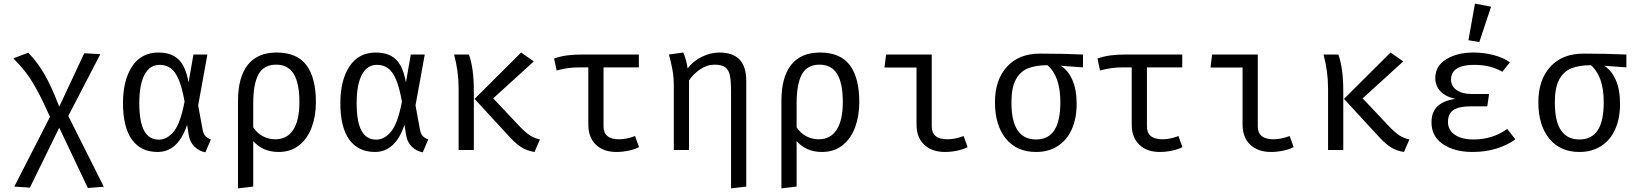

<svg xmlns="http://www.w3.org/2000/svg" viewBox="-20 -828 9040 1060"><path d="M553 203 465 210 307 -123 145 208 59 202 256 -183Q214 -277 182.5 -334Q151 -391 123 -427.5Q95 -464 54 -506L136 -537Q185 -487 224 -420.5Q263 -354 307 -239L445 -534L534 -529L357 -188Z M1021 -373 1048 -527H1125L1074 -246L1099 -110Q1103 -90 1112.5 -78.5Q1122 -67 1144 -58L1114 13Q1080 7 1054 -18Q1028 -43 1022 -83L1013 -139Q963 11 850 11Q758 11 708.5 -57Q659 -125 659 -259Q659 -385 709.5 -461.5Q760 -538 855 -538Q925 -538 965 -500.5Q1005 -463 1021 -373ZM749 -259Q749 -155 776 -106Q803 -57 857 -57Q902 -57 939 -101.5Q976 -146 999 -267Q985 -346 966 -390Q947 -434 921.5 -452Q896 -470 861 -470Q807 -470 778 -415.5Q749 -361 749 -259Z M1724 -264Q1724 -188 1701 -125.5Q1678 -63 1631.5 -26Q1585 11 1518 11Q1431 11 1378 -49V202L1294 212V-271Q1294 -402 1348 -470Q1402 -538 1507 -538Q1619 -538 1671.5 -468.5Q1724 -399 1724 -264ZM1378 -257V-125Q1399 -93 1431 -76Q1463 -59 1500 -59Q1565 -59 1599 -111.5Q1633 -164 1633 -264Q1633 -369 1601.5 -420Q1570 -471 1505 -471Q1436 -471 1407 -417.5Q1378 -364 1378 -257Z M2221 -373 2248 -527H2325L2274 -246L2299 -110Q2303 -90 2312.5 -78.5Q2322 -67 2344 -58L2314 13Q2280 7 2254 -18Q2228 -43 2222 -83L2213 -139Q2163 11 2050 11Q1958 11 1908.5 -57Q1859 -125 1859 -259Q1859 -385 1909.5 -461.5Q1960 -538 2055 -538Q2125 -538 2165 -500.5Q2205 -463 2221 -373ZM1949 -259Q1949 -155 1976 -106Q2003 -57 2057 -57Q2102 -57 2139 -101.5Q2176 -146 2199 -267Q2185 -346 2166 -390Q2147 -434 2121.5 -452Q2096 -470 2061 -470Q2007 -470 1978 -415.5Q1949 -361 1949 -259Z M2927 -489 2703 -285 2850 -129Q2883 -95 2906.5 -80Q2930 -65 2961 -58L2931 11Q2891 5 2861 -13.5Q2831 -32 2798 -67L2600 -282L2857 -538ZM2596 -325V0H2512V-340Q2512 -433 2487 -527H2569Q2596 -451 2596 -325Z M3508 -16Q3489 -5 3453.5 3Q3418 11 3383 11Q3312 11 3270 -29Q3228 -69 3228 -140V-456H3183Q3145 -456 3119 -452.5Q3093 -449 3053 -439L3039 -505Q3073 -517 3110 -522Q3147 -527 3195 -527H3507V-456H3312V-130Q3312 -59 3398 -59Q3439 -59 3486 -77Z M4100 -382V202L4016 212V-320Q4016 -379 4010 -410Q4004 -441 3984.5 -456Q3965 -471 3925 -471Q3883 -471 3845 -445Q3807 -419 3784 -384V0H3700V-354Q3700 -401 3692.5 -442.5Q3685 -484 3673 -527L3752 -538Q3759 -525 3766.5 -497.5Q3774 -470 3776 -450Q3808 -492 3856 -515Q3904 -538 3952 -538Q4100 -538 4100 -382Z M4724 -264Q4724 -188 4701 -125.5Q4678 -63 4631.5 -26Q4585 11 4518 11Q4431 11 4378 -49V202L4294 212V-271Q4294 -402 4348 -470Q4402 -538 4507 -538Q4619 -538 4671.5 -468.5Q4724 -399 4724 -264ZM4378 -257V-125Q4399 -93 4431 -76Q4463 -59 4500 -59Q4565 -59 4599 -111.5Q4633 -164 4633 -264Q4633 -369 4601.5 -420Q4570 -471 4505 -471Q4436 -471 4407 -417.5Q4378 -364 4378 -257Z M4863 -455 4872 -527H5124V-130Q5124 -59 5211 -59Q5253 -59 5300 -77L5322 -16Q5303 -5 5267.5 3Q5232 11 5197 11Q5125 11 5082.5 -29Q5040 -69 5040 -140V-455Z M5959 -456 5836 -465Q5877 -440 5900.5 -386.5Q5924 -333 5924 -254Q5924 -175 5897.5 -115Q5871 -55 5820 -22Q5769 11 5700 11Q5593 11 5533 -63Q5473 -137 5473 -263Q5473 -387 5539 -459.5Q5605 -532 5722 -532Q5849 -532 5959 -527ZM5834 -264Q5834 -407 5763 -468Q5699 -468 5656 -451Q5613 -434 5588.5 -389.5Q5564 -345 5564 -263Q5564 -159 5598 -108.5Q5632 -58 5700 -58Q5767 -58 5800.5 -108.5Q5834 -159 5834 -264Z M6508 -16Q6489 -5 6453.5 3Q6418 11 6383 11Q6312 11 6270 -29Q6228 -69 6228 -140V-456H6183Q6145 -456 6119 -452.5Q6093 -449 6053 -439L6039 -505Q6073 -517 6110 -522Q6147 -527 6195 -527H6507V-456H6312V-130Q6312 -59 6398 -59Q6439 -59 6486 -77Z M6663 -455 6672 -527H6924V-130Q6924 -59 7011 -59Q7053 -59 7100 -77L7122 -16Q7103 -5 7067.5 3Q7032 11 6997 11Q6925 11 6882.5 -29Q6840 -69 6840 -140V-455Z M7727 -489 7503 -285 7650 -129Q7683 -95 7706.5 -80Q7730 -65 7761 -58L7731 11Q7691 5 7661 -13.5Q7631 -32 7598 -67L7400 -282L7657 -538ZM7396 -325V0H7312V-340Q7312 -433 7287 -527H7369Q7396 -451 7396 -325Z M8101 -241Q8034 -241 8004 -220.5Q7974 -200 7974 -155Q7974 -110 8012 -84Q8050 -58 8116 -58Q8220 -58 8301 -116L8346 -59Q8305 -28 8244 -8.5Q8183 11 8110 11Q8010 11 7946.5 -32Q7883 -75 7883 -152Q7883 -210 7916.5 -241.5Q7950 -273 8015 -282Q7961 -294 7932.5 -324Q7904 -354 7904 -397Q7904 -464 7964.5 -501Q8025 -538 8116 -538Q8170 -538 8224 -524.5Q8278 -511 8316 -484L8274 -432Q8209 -470 8119 -470Q8057 -470 8024 -450Q7991 -430 7991 -389Q7991 -352 8022 -330.5Q8053 -309 8107 -309H8201L8191 -241ZM8212 -791 8147 -596 8087 -606 8123 -808Z M8959 -456 8836 -465Q8877 -440 8900.5 -386.5Q8924 -333 8924 -254Q8924 -175 8897.5 -115Q8871 -55 8820 -22Q8769 11 8700 11Q8593 11 8533 -63Q8473 -137 8473 -263Q8473 -387 8539 -459.5Q8605 -532 8722 -532Q8849 -532 8959 -527ZM8834 -264Q8834 -407 8763 -468Q8699 -468 8656 -451Q8613 -434 8588.5 -389.5Q8564 -345 8564 -263Q8564 -159 8598 -108.5Q8632 -58 8700 -58Q8767 -58 8800.5 -108.5Q8834 -159 8834 -264Z"/></svg>

Font: Fira Mono
Style: Regular
Weight: 400
Designer: Carrois Corporate & Edenspiekermann AG
Foundry: Carrois Corporate GbR & Edenspiekermann AG
Version: Version 3.206